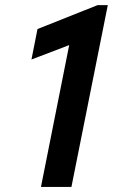

<svg xmlns="http://www.w3.org/2000/svg" viewBox="-20 -740 447 760"><path d="M253.9 -561.5 104.5 -504.4 128.4 -625 366.2 -719.7H406.7L262.7 0H142.1Z"/></svg>

Font: Reddit Sans Fudge SmBold Italic
Style: Regular
Weight: 600
Italic angle: -11.25°
Designer: Stephen Hutchings
Version: Version 1.013